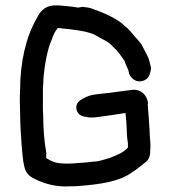

<svg xmlns="http://www.w3.org/2000/svg" viewBox="-20 -678 645 707"><path d="M53 -305C53 -290 54 -276 54 -264C54 -224 57 -179 60 -139C63 -114 63 -89 70 -63C75 -37 95 -25 110 -18C141 -3 185 12 240 8C248 8 260 8 269 7C347 1 420 -9 467 -44C484 -54 500 -69 515 -80C525 -87 533 -101 533 -117C533 -124 534 -132 534 -142C534 -156 531 -177 531 -194C529 -227 527 -259 524 -293C524 -295 525 -296 525 -297C522 -330 495 -354 460 -346C436 -344 388 -336 364 -334C351 -333 337 -331 323 -329C305 -326 289 -317 279 -311C258 -300 256 -275 269 -260C274 -254 282 -250 292 -248H294C309 -244 325 -245 340 -247C370 -251 412 -257 442 -262C443 -253 444 -241 445 -232L446 -214C447 -194 447 -173 451 -151V-135C437 -117 407 -105 383 -96C364 -91 345 -83 325 -83H324L300 -80H296C287 -79 278 -78 269 -78H268C260 -77 252 -76 245 -76C233 -76 224 -75 216 -76H215C185 -76 168 -85 150 -96V-100C150 -107 150 -109 151 -113C143 -155 139 -205 139 -255C139 -262 138 -268 138 -271V-354C139 -364 140 -376 140 -389C144 -438 155 -500 171 -533C176 -550 184 -565 193 -575C199 -575 205 -574 211 -573C250 -569 281 -566 313 -556C331 -551 337 -544 361 -532C377 -525 388 -515 399 -503C414 -490 426 -472 439 -453C443 -439 447 -434 452 -421C452 -420 453 -419 453 -418C455 -407 457 -399 465 -392C486 -367 527 -379 532 -408C534 -413 536 -421 536 -427V-429C533 -438 532 -449 527 -463C522 -476 513 -490 506 -505C497 -524 481 -537 471 -550C463 -560 455 -570 441 -581C413 -610 359 -632 317 -647C305 -651 294 -651 284 -653C278 -652 273 -651 268 -650C247 -654 220 -656 198 -658H177C142 -655 126 -633 115 -610C76 -543 54 -450 54 -345C53 -333 53 -318 53 -305Z"/></svg>

Font: Scribbler
Style: Blk
Weight: 900
Designer: Mew Too
Foundry: Cannot Into Space Fonts
Version: Version 1.001